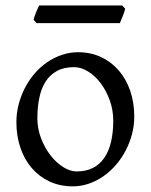

<svg xmlns="http://www.w3.org/2000/svg" viewBox="-20 -657 543 692"><path d="M388.2 -222.2Q388.2 -260.7 375.5 -295.7Q362.8 -330.6 342.8 -357.2Q322.8 -383.8 297.4 -399.4Q272 -415 247.1 -415Q210 -415 184.6 -400.9Q159.2 -386.7 143.8 -362.1Q128.4 -337.4 121.6 -303.7Q114.7 -270 114.7 -231Q114.7 -192.4 128.4 -157.5Q142.1 -122.6 162.8 -96.2Q183.6 -69.8 208.5 -54.4Q233.4 -39.1 255.9 -39.1Q290.5 -39.1 315.4 -52Q340.3 -64.9 356.4 -88.9Q372.6 -112.8 380.4 -146.5Q388.2 -180.2 388.2 -222.2ZM463.9 -236.8Q463.9 -204.1 455.6 -172.9Q447.3 -141.6 432.6 -113.8Q418 -85.9 397.5 -62.3Q377 -38.6 352.3 -21.5Q327.6 -4.4 299.8 5.1Q272 14.6 242.2 14.6Q195.8 14.6 158.4 -2.9Q121.1 -20.5 94.5 -51.3Q67.9 -82 53.5 -124.5Q39.1 -167 39.1 -216.8Q39.1 -249 47.1 -280.3Q55.2 -311.5 69.6 -339.6Q84 -367.7 104.2 -391.4Q124.5 -415 149.2 -432.1Q173.8 -449.2 202.4 -459Q231 -468.8 261.2 -468.8Q307.1 -468.8 344.5 -451.2Q381.8 -433.6 408.4 -402.6Q435.1 -371.6 449.5 -329.1Q463.9 -286.6 463.9 -236.8ZM431.2 -625.5Q430.2 -620.1 427.7 -613Q425.3 -606 422.4 -598.9Q419.4 -591.8 416.7 -585Q414.1 -578.1 412.1 -573.7H111.8L101.1 -585.9Q102.1 -591.3 104.5 -598.1Q106.9 -605 109.9 -612.1Q112.8 -619.1 115.7 -625.7Q118.7 -632.3 121.1 -637.2H420.4Z"/></svg>

Font: Gentium Unicode
Style: Regular
Weight: 400
Version: Version 1.009